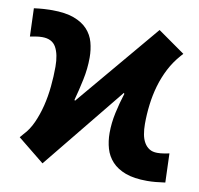

<svg xmlns="http://www.w3.org/2000/svg" viewBox="-64 -573 678 654"><g transform="rotate(10 275.0 -246.0)"><path d="M109.9 -317.9Q109.9 -360.8 96.2 -385.3Q82.5 -409.7 48.3 -409.7Q36.6 -409.7 25.6 -407.7Q14.6 -405.8 6.3 -404.3L2.9 -501.5Q20.5 -503.9 35.9 -504.9Q51.3 -505.9 65.4 -505.9Q111.3 -505.9 141.1 -494.9Q170.9 -483.9 188.2 -465.1Q205.6 -446.3 212.4 -421.4Q219.2 -396.5 219.2 -368.7Q219.2 -330.6 210.9 -291.5Q202.6 -252.4 193.4 -218.8L195.3 -215.3L437.5 -502.9L531.2 -437L522.9 -427.7Q501 -402.8 485.8 -373.5Q470.7 -344.2 461.4 -312.3Q452.1 -280.3 448 -246.6Q443.8 -212.9 443.8 -179.2Q443.8 -160.2 446.8 -143.8Q449.7 -127.4 456.8 -115.2Q463.9 -103 474.9 -96.2Q485.8 -89.4 502 -89.4Q513.7 -89.4 524.4 -91.3Q535.2 -93.3 543.5 -94.7L546.9 5.4Q529.3 7.8 513.9 9.3Q498.5 10.7 484.4 10.7Q439.5 10.7 409.9 -0.2Q380.4 -11.2 362.8 -30.3Q345.2 -49.3 337.9 -74.5Q330.6 -99.6 330.6 -128.4Q330.6 -162.6 338.4 -198.5Q346.2 -234.4 356.9 -267.6L355 -271L123.5 13.7L31.7 -60.5L42.5 -73.2Q61.5 -92.8 74.2 -121.1Q86.9 -149.4 95 -181.9Q103 -214.4 106.4 -249.5Q109.9 -284.7 109.9 -317.9Z"/></g></svg>

Font: Code New Roman
Style: Bold
Weight: 700
Monospace: yes
Designer: Sam Radian
Foundry: Code New Roman
Version: Version 1.508 October 19, 2014